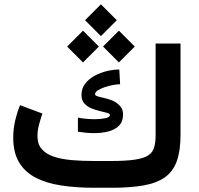

<svg xmlns="http://www.w3.org/2000/svg" viewBox="-20 -887 942 907"><path d="M426.3 -126.4Q367.5 -126.4 318.2 -130.7Q268.9 -135.1 233 -147.4Q197 -159.7 177 -182.9Q157 -206.2 157 -244.4Q157 -270.5 164.6 -299.2Q172.3 -327.8 180.4 -350.5L74.8 -390.2Q60.8 -356.3 51.7 -317.4Q42.5 -278.4 42.5 -237.1Q42.5 -166.2 70.1 -120.1Q97.7 -73.9 148.5 -47.7Q199.3 -21.4 269.8 -10.7Q340.3 0 426.3 0H506.8Q596.2 0 658.3 -11Q720.5 -22.1 759.1 -49.6Q797.8 -77.1 815.3 -126.1Q832.8 -175.2 832.8 -251V-681.2H715.1V-249.5Q715.1 -215 708.5 -191.3Q702 -167.6 680.8 -153.4Q659.7 -139.2 616.7 -132.8Q573.6 -126.4 500.5 -126.4ZM348.1 -331.5V-264.7Q366.4 -261.8 386 -260Q405.6 -258.1 424.9 -258.1Q460.3 -258.1 491.3 -265.9Q522.4 -273.7 541.8 -292.9Q561.3 -312 561.3 -346Q561.3 -362.8 555.1 -374.5Q548.9 -386.2 538.5 -394.7Q524.8 -406.9 506.3 -413.8Q487.9 -420.7 470.1 -424.6Q452.2 -428.4 440.6 -432.1Q429 -435.8 429 -441.8Q429 -451.7 442.3 -460.3Q455.7 -468.8 475.3 -475.4Q494.9 -481.9 514.6 -485.5Q534.4 -489.1 547.5 -489.1L543.5 -558.7Q516.6 -558.7 485.7 -551.4Q454.9 -544.1 427.3 -529.3Q399.8 -514.6 382.4 -491.9Q364.9 -469.2 364.9 -437.8Q364.9 -413.3 378.4 -398.3Q391.8 -383.4 411.8 -375.2Q431.8 -367 452 -362.3Q472.2 -357.6 485.7 -353.9Q499.2 -350.1 499.2 -344Q499.2 -333.1 477.5 -328.5Q455.8 -323.9 426.9 -323.9Q406.1 -323.9 385 -326Q363.9 -328 348.1 -331.5ZM456.7 -866.5 381.7 -791.5 456.7 -716.5 531.7 -791.5ZM541.7 -742.1 466.7 -667.1 541.7 -592.1 616.7 -667.1ZM372.1 -742.1 297.1 -667.1 372.1 -592.1 447.1 -667.1Z"/></svg>

Font: Vazirmatn
Style: Regular
Weight: 400
Designer: Saber Rastikerdar
Foundry: Saber Rastikerdar
Version: Version 33.003;September 2, 2022;FontCreator 14.0.0.2862 64-